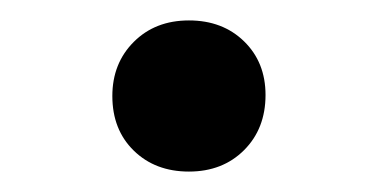

<svg xmlns="http://www.w3.org/2000/svg" viewBox="-20 -402 370 188"><path d="M165 -234Q132 -234 111 -254.5Q90 -275 90 -308Q90 -340 111 -361Q132 -382 165 -382Q198 -382 219 -361.5Q240 -341 240 -309Q240 -276 219 -255Q198 -234 165 -234Z"/></svg>

Font: Literata 36pt
Style: Regular
Weight: 400
Designer: Latin by Veronika Burian and Jose Scaglione. Greek by Irene Vlachou. Cyrillic by Vera Evstafieva.
Foundry: TypeTogether
Version: Version 3.002